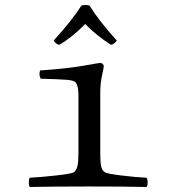

<svg xmlns="http://www.w3.org/2000/svg" viewBox="-20 -744 680 766"><path d="M337 -722Q374 -662 446 -582Q436 -568 423 -565Q365 -602 320 -648Q264 -592 216 -565Q203 -568 194 -582Q270 -666 305 -722Q323 -726 337 -722ZM380 -134Q380 -97 383.5 -80.5Q387 -64 398 -57Q406 -51 463.5 -44Q521 -37 564 -35Q569 -30 569 -16Q569 -2 564 2Q478 0 338 0Q183 0 99 2Q95 -2 95 -16Q95 -30 99 -35Q141 -37 204 -44Q267 -51 275 -57Q285 -65 289 -81.5Q293 -98 293 -134V-364Q293 -401 282 -415Q276 -423 247.5 -425.5Q219 -428 142 -430Q134 -446 140 -463Q247 -470 314 -482Q376 -493 380 -493Q385 -493 389.5 -489Q394 -485 394 -480Q394 -474 387 -442.5Q380 -411 380 -372Z"/></svg>

Font: Linux Libertine Mono O
Style: Mono
Weight: 400
Designer: Philipp H. Poll
Foundry: Philipp H. Poll
Version: Version 5.1.7